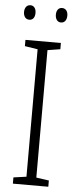

<svg xmlns="http://www.w3.org/2000/svg" viewBox="-60 -918 380 950"><g transform="rotate(5 130.0 -443.5)"><path d="M23 -851C23 -831 33 -815 52 -815C70 -815 80 -829 80 -851C80 -872 70 -887 52 -887C33 -887 23 -871 23 -851ZM181 -852C181 -831 191 -815 209 -815C228 -815 238 -830 238 -852C238 -873 227 -887 209 -887C191 -887 181 -872 181 -852ZM218 0V-31L155 -40V-673L218 -683V-714H42V-683L106 -673V-40L42 -31V0Z"/></g></svg>

Font: Noto Sans Armenian Condensed ExtraLight
Style: Regular
Weight: 200
Width: 3
Designer: Monotype Design Team
Foundry: Monotype Imaging Inc.
Version: Version 2.008